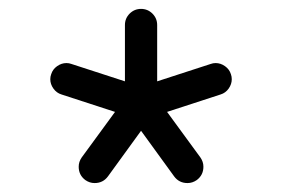

<svg xmlns="http://www.w3.org/2000/svg" viewBox="-20 -528 640 436"><path d="M435.1 -170.4Q441.9 -160.6 441.9 -149.4Q441.9 -130.4 426.8 -119.1Q417 -112.3 405.8 -112.3Q386.7 -112.3 375.5 -127.4L300.3 -231L225.1 -127.4Q213.9 -112.3 194.8 -112.3Q183.6 -112.3 173.8 -119.1Q158.7 -130.4 158.7 -149.4Q158.7 -160.6 165.5 -170.4L241.2 -273.9L119.6 -313.5Q108.4 -316.9 101.3 -326.9Q94.2 -336.9 94.2 -348.1Q94.2 -354 96.2 -359.4Q99.6 -370.6 109.6 -377.7Q119.6 -384.8 130.9 -384.8Q136.7 -384.8 142.1 -382.8L263.7 -343.3V-471.2Q263.7 -486.3 274.4 -497.1Q285.2 -507.8 300.3 -507.8Q315.4 -507.8 326.2 -497.1Q336.9 -486.3 336.9 -471.2V-343.3L458.5 -382.8Q463.9 -384.8 469.7 -384.8Q481 -384.8 491 -377.7Q501 -370.6 504.4 -359.4Q506.3 -354 506.3 -348.1Q506.3 -336.9 499.3 -326.9Q492.2 -316.9 481 -313.5L359.4 -273.9Z"/></svg>

Font: Anka/Coder
Style: Regular
Weight: 400
Monospace: yes
Version: Version 001.100